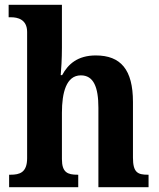

<svg xmlns="http://www.w3.org/2000/svg" viewBox="-20 -780 664 800"><path d="M18 0H306V-52H303C262 -52 238 -61 238 -117V-310C238 -394 256 -466 317 -466C370 -466 390 -417 390 -331V0H599V-52H596C554 -52 534 -61 534 -123V-355C534 -490 483 -549 379 -549C303 -549 263 -512 239 -467H233C235 -487 238 -536 238 -581V-760H16V-708H27C52 -708 93 -700 93 -647V-121C93 -61 62 -52 24 -52H18Z"/></svg>

Font: Noto Serif Ethiopic SemiCondensed
Style: Bold
Weight: 700
Width: 4
Designer: Monotype Design Team
Foundry: Monotype Imaging Inc.
Version: Version 2.102